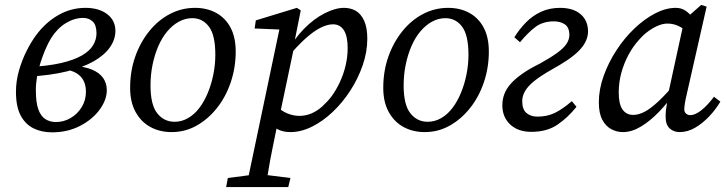

<svg xmlns="http://www.w3.org/2000/svg" viewBox="-20 -525 2961 782"><path d="M192 14Q149 14 116 -2.5Q83 -19 64 -55Q45 -91 45 -151Q45 -194 57 -236.5Q69 -279 88 -317Q107 -355 128 -383Q166 -434 217.5 -463.5Q269 -493 328 -493Q383 -493 416.5 -467.5Q450 -442 450 -399Q450 -364 427.5 -332Q405 -300 361 -275Q317 -250 251.5 -234Q186 -218 98 -213V-252Q175 -256 227.5 -268Q280 -280 312.5 -298.5Q345 -317 359 -340.5Q373 -364 373 -389Q373 -423 357.5 -437.5Q342 -452 319 -452Q283 -452 248.5 -431Q214 -410 189 -371Q176 -350 165 -324Q154 -298 145 -270Q136 -242 131 -213.5Q126 -185 126 -158Q126 -108 136 -80Q146 -52 164.5 -40Q183 -28 208 -28Q240 -28 268 -44.5Q296 -61 313 -89Q330 -117 330 -151Q330 -178 320 -197Q310 -216 290.5 -227.5Q271 -239 242 -242L274 -270L272 -257Q322 -255 353.5 -242Q385 -229 400 -207.5Q415 -186 415 -158Q415 -118 385.5 -78Q356 -38 305.5 -12Q255 14 192 14Z M679 13Q631 13 593 -7.5Q555 -28 532.5 -68.5Q510 -109 510 -167Q510 -235 530.5 -293.5Q551 -352 587.5 -397.5Q624 -443 672 -468Q720 -493 774 -493Q823 -493 860.5 -472.5Q898 -452 919 -412.5Q940 -373 940 -315Q940 -250 920 -190.5Q900 -131 864 -85.5Q828 -40 781 -13.5Q734 13 679 13ZM691 -29Q720 -29 746 -44Q772 -59 792 -85.5Q812 -112 826.5 -147Q841 -182 849 -222Q857 -262 857 -302Q857 -382 831 -416.5Q805 -451 763 -451Q735 -451 709 -437Q683 -423 661.5 -397.5Q640 -372 625 -337.5Q610 -303 601.5 -262Q593 -221 593 -177Q593 -98 620.5 -63.5Q648 -29 691 -29Z M901 237 908 200 1022 185H1043L1163 200L1154 237ZM983 237 1121 -420 1137 -404 1017 -409 1022 -442 1189 -493 1205 -483 1177 -343 1179 -339 1116 -40 1111 -25Q1099 35 1089.5 81Q1080 127 1074 164.5Q1068 202 1062 237ZM1163 13Q1132 13 1110 1Q1088 -11 1065 -38L1101 -98Q1124 -74 1149.5 -63.5Q1175 -53 1199 -53Q1225 -53 1248.5 -63Q1272 -73 1292.5 -91.5Q1313 -110 1330 -132Q1349 -158 1364 -190Q1379 -222 1387.5 -257.5Q1396 -293 1396 -329Q1396 -378 1380.5 -402Q1365 -426 1336 -426Q1313 -426 1284.5 -411.5Q1256 -397 1223 -367Q1190 -337 1151 -291L1138 -310H1148Q1178 -367 1218.5 -408Q1259 -449 1302.5 -471Q1346 -493 1381 -493Q1408 -493 1429 -481Q1450 -469 1463 -441Q1476 -413 1476 -367Q1476 -314 1457.5 -260Q1439 -206 1407.5 -157Q1376 -108 1335.5 -69.5Q1295 -31 1250.5 -9Q1206 13 1163 13Z M1710 13Q1662 13 1624 -7.5Q1586 -28 1563.5 -68.5Q1541 -109 1541 -167Q1541 -235 1561.5 -293.5Q1582 -352 1618.5 -397.5Q1655 -443 1703 -468Q1751 -493 1805 -493Q1854 -493 1891.5 -472.5Q1929 -452 1950 -412.5Q1971 -373 1971 -315Q1971 -250 1951 -190.5Q1931 -131 1895 -85.5Q1859 -40 1812 -13.5Q1765 13 1710 13ZM1722 -29Q1751 -29 1777 -44Q1803 -59 1823 -85.5Q1843 -112 1857.5 -147Q1872 -182 1880 -222Q1888 -262 1888 -302Q1888 -382 1862 -416.5Q1836 -451 1794 -451Q1766 -451 1740 -437Q1714 -423 1692.5 -397.5Q1671 -372 1656 -337.5Q1641 -303 1632.5 -262Q1624 -221 1624 -177Q1624 -98 1651.5 -63.5Q1679 -29 1722 -29Z M2144 12Q2090 12 2058 -18Q2026 -48 2026 -96Q2026 -120 2034 -141.5Q2042 -163 2059.5 -183Q2077 -203 2106.5 -224Q2136 -245 2179 -266Q2224 -291 2250.5 -310.5Q2277 -330 2288 -347.5Q2299 -365 2299 -382Q2299 -413 2281 -425.5Q2263 -438 2236 -438Q2191 -438 2160.5 -415Q2130 -392 2098 -353L2075 -373Q2095 -406 2122 -433.5Q2149 -461 2183.5 -477Q2218 -493 2261 -493Q2315 -493 2345 -467Q2375 -441 2375 -397Q2375 -377 2366 -357.5Q2357 -338 2338.5 -319Q2320 -300 2292 -281Q2264 -262 2226 -241Q2182 -216 2156 -195Q2130 -174 2118.5 -154Q2107 -134 2107 -113Q2107 -79 2124.5 -64.5Q2142 -50 2169 -50Q2209 -50 2240.5 -65.5Q2272 -81 2309 -113L2328 -90Q2292 -45 2249.5 -16.5Q2207 12 2144 12Z M2517 13Q2492 13 2469.5 1Q2447 -11 2433 -37.5Q2419 -64 2419 -108Q2419 -161 2438.5 -215.5Q2458 -270 2490.5 -320Q2523 -370 2564 -409Q2605 -448 2648.5 -470.5Q2692 -493 2732 -493Q2754 -493 2770.5 -482.5Q2787 -472 2800.5 -454Q2814 -436 2828 -412L2792 -386Q2773 -403 2749.5 -416Q2726 -429 2699 -429Q2680 -429 2660 -420.5Q2640 -412 2620 -397.5Q2600 -383 2582 -362Q2559 -337 2540.5 -303Q2522 -269 2511 -229.5Q2500 -190 2500 -148Q2500 -101 2515.5 -79Q2531 -57 2559 -57Q2580 -57 2604 -69Q2628 -81 2661 -111.5Q2694 -142 2738 -195L2747 -160H2737Q2703 -110 2665.5 -71Q2628 -32 2590.5 -9.5Q2553 13 2517 13ZM2748 13Q2724 13 2707.5 -2Q2691 -17 2691 -50Q2691 -65 2692.5 -78Q2694 -91 2696.5 -104Q2699 -117 2702 -132L2700 -136L2768 -448L2777 -453L2836 -505L2858 -498L2777 -141Q2772 -120 2769.5 -104.5Q2767 -89 2767 -80Q2767 -69 2774 -62.5Q2781 -56 2792 -56Q2811 -56 2836 -75.5Q2861 -95 2888 -131L2914 -111Q2895 -79 2868.5 -51Q2842 -23 2811.5 -5Q2781 13 2748 13Z"/></svg>

Font: Source Serif 4 18pt
Style: Italic
Weight: 400
Italic angle: -12°
Designer: Frank Grießhammer
Foundry: Adobe Systems Incorporated
Version: Version 4.004;hotconv 1.0.116;makeotfexe 2.5.65601